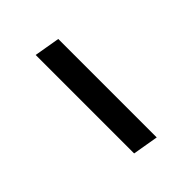

<svg xmlns="http://www.w3.org/2000/svg" viewBox="33 -577 535 535"><g transform="rotate(45 300.0 -310.0)"><path d="M101 -272 114 -348H502L489 -272Z"/></g></svg>

Font: CommitMono
Style: Italic
Weight: 400
Monospace: yes
Designer: Eigil Nikolajsen
Foundry: Eigil Nikolajsen
Version: Version 1.143